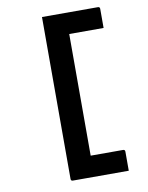

<svg xmlns="http://www.w3.org/2000/svg" viewBox="-96 -821 792 1029"><g transform="rotate(-10 300.0 -307.0)"><path d="M520 139H216Q205 139 205 128V-753H509Q520 -753 520 -742V-638H333V24H509Q520 24 520 35Z"/></g></svg>

Font: Recursive Mn Lnr St SmB
Style: Regular
Weight: 600
Monospace: yes
Version: Version 1.079;hotconv 1.0.112;makeotfexe 2.5.65598; ttfautoh